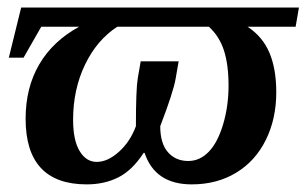

<svg xmlns="http://www.w3.org/2000/svg" viewBox="-20 -479 812 509"><path d="M89.4 -408.2 42.5 -326.2H3.4L36.1 -459H772.5L763.7 -408.2H636.2Q676.3 -381.8 694.3 -339.1Q712.4 -296.4 712.4 -234.4Q712.4 -164.1 684.8 -108.2Q657.2 -52.2 606.2 -21.2Q555.2 9.8 488.3 9.8Q391.1 9.8 363.3 -73.7H360.8Q330.6 -27.3 293.7 -8.8Q256.8 9.8 210 9.8Q47.9 9.8 47.9 -164.1Q47.9 -246.6 84 -308.3Q120.1 -370.1 189.9 -408.2ZM453.6 -316.4 445.8 -271.5Q439.9 -235.8 404.8 -144.5Q404.8 -98.6 425.3 -75.4Q445.8 -52.2 479 -52.2Q509.8 -52.2 533.4 -76.7Q557.1 -101.1 571.5 -149.4Q585.9 -197.8 585.9 -252Q585.9 -307.6 573.7 -345.2Q561.5 -382.8 533.7 -408.2H291Q236.8 -373 205.3 -307.4Q173.8 -241.7 173.8 -161.6Q173.8 -106.9 191.2 -78.4Q208.5 -49.8 236.3 -49.8Q265.6 -49.8 295.4 -76.7Q325.2 -103.5 340.3 -144.5Q340.3 -242.2 345.2 -271.5L353 -316.4Z"/></svg>

Font: Tinos
Style: Bold Italic
Weight: 700
Italic angle: -16.333°
Designer: Steve Matteson
Foundry: Monotype Imaging Inc.
Version: Version 1.23